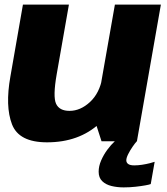

<svg xmlns="http://www.w3.org/2000/svg" viewBox="-20 -613 726 833"><path d="M420.5 0H574L678 -593H478.5L390.5 -93ZM279 -593H79.5L25 -280.5Q2 -152 32 -73.8Q62 4.5 184 4.5Q322.5 4.5 411.5 -77.2Q500.5 -159 514.5 -240L424 -276.5Q412 -209 370.5 -170.5Q329 -132 281.5 -132Q237.5 -132 223.2 -163Q209 -194 226 -291ZM516.5 200Q543 200 567.8 197.2Q592.5 194.5 610.5 191.2Q628.5 188 634 185.5L651 89Q644.5 91.5 629.5 95.2Q614.5 99 596.5 101.8Q578.5 104.5 562.5 104.5Q544.5 104.5 536.2 98.5Q528 92.5 528 82.5Q528 72 536 56Q544 40 554.8 24.2Q565.5 8.5 573.5 0H478Q461.5 15 445.5 36.8Q429.5 58.5 418.8 83.2Q408 108 408 132Q408 158 423.5 173Q439 188 463.8 194Q488.5 200 516.5 200Z"/></svg>

Font: Anybody UltraCondensed Thin ExtraBold
Style: Italic
Weight: 800
Italic angle: -10°
Version: Version 1.111